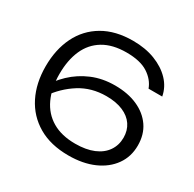

<svg xmlns="http://www.w3.org/2000/svg" viewBox="-167 -940 1142 1131"><g transform="rotate(30 404.0 -375.0)"><path d="M427 -763Q511 -763 577 -737.5Q643 -712 685.5 -667.5Q728 -623 739 -564H646Q627 -616 574.5 -650Q522 -684 428 -684Q334 -684 271.5 -646.5Q209 -609 178.5 -540Q148 -471 148 -377Q148 -282 180.5 -212Q213 -142 276.5 -104.5Q340 -67 433 -67Q506 -67 557.5 -88.5Q609 -110 636 -149.5Q663 -189 663 -240Q663 -289 638.5 -325.5Q614 -362 567 -382Q520 -402 454 -402Q353 -402 274.5 -352.5Q196 -303 141 -223L98 -256Q135 -321 188.5 -372Q242 -423 312 -452.5Q382 -482 467 -482Q554 -482 619.5 -453Q685 -424 722 -370.5Q759 -317 759 -242Q759 -166 718 -108.5Q677 -51 604 -19Q531 13 433 13Q312 13 227.5 -36.5Q143 -86 99 -173.5Q55 -261 55 -375Q55 -490 98 -577.5Q141 -665 224.5 -714Q308 -763 427 -763Z"/></g></svg>

Font: Unbounded Light
Style: Regular
Weight: 300
Designer: Luke Prowse, Jean-Baptiste Morizot, Fátima Lázaro, Florian Runge
Foundry: NaN
Version: Version 1.700